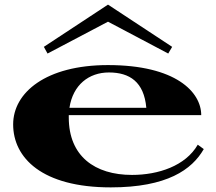

<svg xmlns="http://www.w3.org/2000/svg" viewBox="-20 -797 935 832"><path d="M460 15C704 15 812 -62 863 -151L837 -170C784 -78 666 -39 552 -39C391 -39 278 -120 278 -288V-298H852C852 -398 742 -515 448 -515C179 -515 37 -396 37 -258C37 -113 162 15 460 15ZM726 -594 448 -777 170 -594 186 -565 448 -703 709 -565ZM281 -330C296 -429 365 -483 452 -483C542 -483 604 -442 614 -330Z"/></svg>

Font: Sprat Extended
Style: Bold
Weight: 700
Width: 9
Designer: Ethan Nakache
Foundry: Collletttivo
Version: Version 2.000;Glyphs 3.2 (3217)